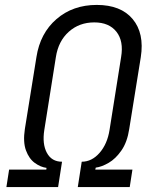

<svg xmlns="http://www.w3.org/2000/svg" viewBox="-20 -760 640 780"><path d="M6 0 17 -71H168L169 -78Q145 -81 121.5 -98Q98 -115 85.5 -149Q73 -183 81 -236L128 -528Q143 -625 209.5 -682.5Q276 -740 373 -740Q471 -740 519 -682.5Q567 -625 552 -528L505 -236Q497 -183 473.5 -149Q450 -115 421.5 -98.5Q393 -82 369 -79L367 -71H518L507 0H296L312 -103Q353 -103 384.5 -139Q416 -175 425 -232L472 -528Q483 -593 453 -631Q423 -669 363 -669Q302 -669 259.5 -631Q217 -593 207 -528L160 -232Q151 -175 170.5 -139Q190 -103 232 -103L216 0Z"/></svg>

Font: JetBrains Mono NL Light
Style: Italic
Weight: 300
Italic angle: -9°
Designer: Philipp Nurullin, Konstantin Bulenkov
Foundry: JetBrains
Version: Version 2.304; ttfautohint (v1.8.4.7-5d5b)